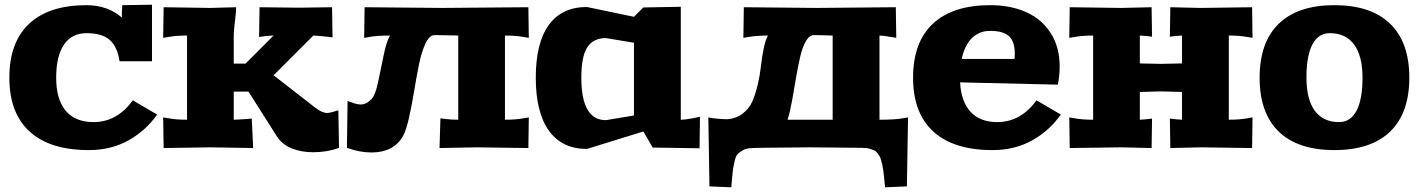

<svg xmlns="http://www.w3.org/2000/svg" viewBox="-20 -632 6066 821"><path d="M629.9 -611.8V-370.1H491.2Q482.4 -431.2 449.7 -460.7Q417 -490.2 350.1 -490.2Q287.1 -490.2 253.7 -441.4Q220.2 -392.6 220.2 -299.8Q220.2 -207 261 -158.4Q301.8 -109.9 379.9 -109.9Q480.5 -109.9 547.9 -203.1L651.9 -142.1Q603.5 -73.2 529.3 -31.7Q455.1 9.8 359.9 9.8Q193.8 9.8 106.9 -69.3Q20 -148.4 20 -299.8Q20 -451.2 104.7 -530.5Q189.5 -609.9 350.1 -609.9Q439.5 -609.9 501 -557.1Q501 -581.1 502 -594.2L502.9 -609.9Z M1399.9 -601.1 1401.9 -472.2 1377.4 -475.1Q1334.5 -480 1319.8 -480L1149.9 -310.1L1327.6 -171.9Q1356.9 -148.9 1379.9 -148.9Q1390.1 -148.9 1426.8 -160.2L1429.7 0Q1379.4 19 1318.8 19Q1269 19 1228.3 2.9Q1187.5 -13.2 1164.6 -47.9L1042.5 -240.2H979.5V-120.1Q992.7 -120.1 1032.7 -123L1056.6 -125L1062.5 1L879.9 -2L679.7 1L677.7 -129.9L701.7 -126Q732.9 -120.1 779.8 -120.1V-480Q732.9 -480 701.7 -474.1L677.7 -470.2L679.7 -601.1L879.9 -598.1L989.7 -601.1Q989.7 -580.6 984.6 -540.3Q979.5 -500 979.5 -480V-359.9H1029.8L1149.9 -480Q1127.9 -480 1087.9 -474.1L1089.8 -601.1L1259.8 -599.1Z M2239.3 -601.1 2241.2 -470.2 2217.3 -474.1Q2186 -480 2139.2 -480V-120.1Q2186 -120.1 2217.3 -126L2241.2 -129.9L2239.3 1L2019 -2L1859.4 1L1863.3 -126L1887.2 -123Q1908.2 -120.1 1939.5 -120.1V-480Q1938 -480 1898.9 -481Q1859.9 -481.9 1838.4 -481.9Q1816.4 -481.9 1799.3 -445.8Q1782.2 -409.7 1771 -353.5Q1759.8 -297.4 1750.2 -238.8Q1740.7 -180.2 1728.3 -125.7Q1715.8 -71.3 1702.1 -47.9Q1661.6 20 1568.4 20Q1518.1 20 1463.4 0L1466.3 -200.2Q1471.2 -198.7 1481 -195.1Q1490.7 -191.4 1496.1 -189.7Q1501.5 -188 1509 -186.5Q1516.6 -185.1 1522.5 -185.1Q1546.9 -185.1 1569.3 -209Q1585 -226.1 1596.4 -279.3Q1607.9 -332.5 1619.9 -392.6Q1631.8 -452.6 1647.5 -480Q1590.8 -480 1561 -474.1L1537.1 -470.2L1539.1 -601.1L1869.1 -598.1Z M2891.1 -603V-120.1Q2910.6 -120.1 2946.8 -127L2973.1 -132.8L2971.2 2L2771 -1L2731 -69.8L2489.7 4.9Q2383.3 4.9 2327.1 -73.2Q2271 -151.4 2271 -299.8Q2271 -448.7 2326.9 -525.4Q2382.8 -602.1 2489.7 -602.1L2690.9 -560.1L2731 -600.1ZM2690.9 -449.2 2570.8 -469.2Q2517.6 -469.2 2491.7 -430.4Q2465.8 -391.6 2465.8 -299.8Q2465.8 -118.2 2570.8 -118.2L2690.9 -138.2Z M3810.5 -601.1 3812.5 -470.2 3788.6 -474.1Q3757.3 -480 3740.7 -480V-120.1Q3807.6 -120.1 3838.9 -126L3862.8 -129.9L3857.9 165L3764.6 168.9Q3762.2 143.6 3761 131.1Q3759.8 118.7 3757.3 100.1Q3754.9 81.5 3752.9 73Q3751 64.5 3747.3 51.8Q3743.7 39.1 3740 33.9Q3736.3 28.8 3730.7 21.2Q3725.1 13.7 3718.5 11.2Q3711.9 8.8 3702.9 5.4Q3693.8 2 3683.6 1Q3673.3 0 3659.7 0L3440.9 -2L3231.9 0Q3202.6 0.5 3185.1 2Q3167.5 3.4 3153.1 12.5Q3138.7 21.5 3132.3 28.8Q3126 36.1 3120.4 60.8Q3114.7 85.4 3112.8 104.5Q3110.8 123.5 3106.9 168.9L3013.7 165L3008.8 -129.9L3032.7 -126Q3042.5 -124 3085.9 -122.1Q3126.5 -124 3155 -145.8Q3183.6 -167.5 3197.3 -199Q3210.9 -230.5 3220.5 -271.5Q3230 -312.5 3233.9 -349.9Q3237.8 -387.2 3245.4 -423.8Q3252.9 -460.4 3263.7 -480Q3215.8 -480 3182.6 -474.1L3158.7 -470.2L3160.6 -601.1L3470.7 -598.1ZM3540.5 -480Q3538.6 -480 3506.1 -481Q3473.6 -481.9 3460.9 -481.9Q3440.9 -481.9 3425.8 -455.8Q3410.6 -429.7 3400.9 -386.2Q3391.1 -342.8 3383.5 -297.1Q3376 -251.5 3366.7 -200.4Q3357.4 -149.4 3347.7 -120.1H3540.5Z M4214.4 -609.9Q4301.3 -609.9 4367.9 -580.1Q4434.6 -550.3 4472.9 -490.5Q4511.2 -430.7 4511.2 -348.1Q4511.2 -310.1 4503.4 -270L4085.4 -279.8Q4089.8 -197.3 4130.4 -153.6Q4170.9 -109.9 4244.1 -109.9Q4344.7 -109.9 4412.1 -203.1L4516.1 -142.1Q4467.8 -73.2 4393.6 -31.7Q4319.3 9.8 4224.1 9.8Q4058.1 9.8 3971.2 -69.3Q3884.3 -148.4 3884.3 -299.8Q3884.3 -451.2 3969 -530.5Q4053.7 -609.9 4214.4 -609.9ZM4214.4 -500Q4167 -500 4135.7 -468.8Q4104.5 -437.5 4092.3 -379.9H4318.4Q4319.3 -387.7 4319.3 -401.9Q4319.3 -432.6 4311 -452.9Q4302.7 -473.1 4287.1 -482.9Q4271.5 -492.7 4254.6 -496.3Q4237.8 -500 4214.4 -500Z M5334 -601.1 5335.9 -470.2 5312 -474.1Q5280.8 -480 5234.4 -480V-120.1Q5280.8 -120.1 5312 -126L5335.9 -129.9L5334 1L5114.3 -2L4984.4 1L4982.4 -125L5006.3 -122.1Q5032.2 -120.1 5034.2 -120.1V-238.8Q5017.1 -239.3 4997.1 -239.7Q4977.1 -240.2 4964.1 -240.7Q4951.2 -241.2 4944.3 -241.2Q4937.5 -241.2 4924.6 -240.7Q4911.6 -240.2 4891.4 -239.7Q4871.1 -239.3 4854 -238.8V-120.1Q4856.4 -120.1 4882.3 -122.1L4906.2 -125L4904.3 1L4774.4 -2L4554.2 1L4552.2 -129.9L4576.2 -126Q4607.4 -120.1 4654.3 -120.1V-480Q4607.4 -480 4576.2 -474.1L4552.2 -470.2L4554.2 -601.1L4774.4 -598.1L4904.3 -601.1L4906.2 -475.1L4882.3 -478Q4856.4 -480 4854 -480V-360.8Q4938 -358.9 4944.3 -358.9Q4950.2 -358.9 5034.2 -360.8V-480Q5032.2 -480 5006.3 -478L4982.4 -475.1L4984.4 -601.1L5114.3 -598.1Z M5924.3 -530.5Q6006.3 -451.2 6006.3 -299.8Q6006.3 -148.4 5924.3 -69.3Q5842.3 9.8 5686 9.8Q5529.8 9.8 5448 -69.3Q5366.2 -148.4 5366.2 -299.8Q5366.2 -451.2 5448 -530.5Q5529.8 -609.9 5686 -609.9Q5842.3 -609.9 5924.3 -530.5ZM5666 -490.2Q5617.2 -490.2 5591.8 -441.7Q5566.4 -393.1 5566.4 -299.8Q5566.4 -207 5602.1 -158.4Q5637.7 -109.9 5706.1 -109.9Q5754.9 -109.9 5780.5 -158.4Q5806.2 -207 5806.2 -299.8Q5806.2 -392.6 5770.3 -441.4Q5734.4 -490.2 5666 -490.2Z"/></svg>

Font: Zantroke
Style: Regular
Weight: 500
Foundry: gluk
Version: Version 0.36